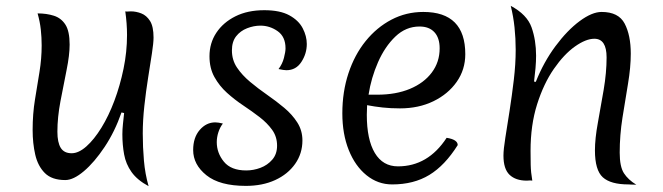

<svg xmlns="http://www.w3.org/2000/svg" viewBox="-20 -618 2274 659"><path d="M490 21Q451 0 431.5 -27.5Q412 -55 406 -88Q400 -121 400 -157Q400 -174 402 -192.5Q404 -211 406 -230L397 -232Q374 -166 339 -113.5Q304 -61 268 -30.5Q232 0 204 0Q158 0 134 -24Q110 -48 101 -87Q92 -126 92 -172Q92 -227 100 -276Q108 -325 115.5 -371Q123 -417 123 -462Q123 -490 120 -517Q117 -544 109 -572Q140 -572 165 -564Q190 -556 204.5 -533.5Q219 -511 219 -465Q219 -429 208.5 -377.5Q198 -326 187.5 -270.5Q177 -215 177 -166Q177 -129 188.5 -110.5Q200 -92 226 -92Q250 -92 276.5 -115.5Q303 -139 328 -179.5Q353 -220 372.5 -272Q392 -324 404 -382Q416 -440 416 -498Q416 -537 410 -579Q414 -578 419.5 -578.5Q425 -579 429 -579Q447 -579 465 -572Q483 -565 495 -546Q507 -527 507 -489Q507 -471 501.5 -435Q496 -399 488.5 -352Q481 -305 475.5 -255Q470 -205 470 -160Q470 -113 474 -67Q478 -21 490 21Z M824 20Q734 20 688.5 -16.5Q643 -53 643 -103Q643 -146 665.5 -172Q688 -198 719 -198Q724 -198 730.5 -197Q737 -196 745 -194Q735 -181 729.5 -164Q724 -147 724 -130Q724 -93 748.5 -63Q773 -33 825 -33Q850 -33 874 -42Q898 -51 914.5 -70Q931 -89 931 -118Q931 -149 914 -172.5Q897 -196 871 -216Q845 -236 815 -256Q785 -276 759 -299.5Q733 -323 716 -353.5Q699 -384 699 -425Q699 -470 722.5 -505.5Q746 -541 788 -562Q830 -583 887 -583Q941 -583 973 -565.5Q1005 -548 1019 -521Q1033 -494 1033 -467Q1033 -434 1014.5 -405.5Q996 -377 963 -377Q959 -377 952 -378Q945 -379 936 -381Q949 -398 954.5 -419Q960 -440 960 -452Q960 -492 933 -511Q906 -530 874 -530Q851 -530 828 -521Q805 -512 790.5 -493.5Q776 -475 776 -445Q776 -412 793.5 -386Q811 -360 838.5 -337Q866 -314 897 -292.5Q928 -271 955.5 -248Q983 -225 1000.5 -197.5Q1018 -170 1018 -136Q1018 -91 993 -55.5Q968 -20 924.5 0Q881 20 824 20Z M1326 15Q1277 15 1238 -16.5Q1199 -48 1177 -103Q1155 -158 1155 -229Q1155 -303 1176 -366.5Q1197 -430 1235 -477Q1273 -524 1323.5 -550.5Q1374 -577 1433 -577Q1577 -577 1577 -432Q1577 -379 1547.5 -337Q1518 -295 1467.5 -270.5Q1417 -246 1353 -246Q1321 -246 1293.5 -249Q1266 -252 1240 -257Q1239 -240 1239 -224Q1239 -139 1266.5 -93Q1294 -47 1346 -47Q1449 -47 1513 -145Q1551 -139 1551 -120Q1507 -50 1453.5 -17.5Q1400 15 1326 15ZM1420 -527Q1373 -527 1337 -492.5Q1301 -458 1277.5 -404.5Q1254 -351 1245 -293H1275Q1339 -293 1387 -313Q1435 -333 1462 -369Q1489 -405 1489 -452Q1489 -488 1471 -507.5Q1453 -527 1420 -527Z M1819 -337Q1846 -405 1886.5 -459.5Q1927 -514 1969.5 -545.5Q2012 -577 2045 -577Q2103 -577 2124 -537Q2145 -497 2145 -434Q2145 -387 2135.5 -330.5Q2126 -274 2116.5 -214Q2107 -154 2107 -94Q2107 -46 2121.5 -23.5Q2136 -1 2164 16Q2155 16 2147.5 15.5Q2140 15 2137 15Q2076 15 2049 -9.5Q2022 -34 2022 -102Q2022 -142 2032 -196.5Q2042 -251 2052 -310Q2062 -369 2062 -421Q2062 -485 2020 -485Q1991 -485 1953.5 -458.5Q1916 -432 1881 -381.5Q1846 -331 1823.5 -260Q1801 -189 1801 -100Q1801 -78 1801.5 -52.5Q1802 -27 1807 2Q1801 1 1796.5 1.5Q1792 2 1788 2Q1750 2 1729 -18Q1708 -38 1708 -84Q1708 -105 1714.5 -145.5Q1721 -186 1729 -237.5Q1737 -289 1743.5 -343.5Q1750 -398 1750 -447Q1750 -486 1746 -524Q1742 -562 1733 -598Q1789 -568 1804.5 -524Q1820 -480 1820 -427Q1820 -407 1818 -384Q1816 -361 1813 -338Z"/></svg>

Font: Merienda Light
Style: Regular
Weight: 300
Designer: Eduardo Rodriguez Tunni
Foundry: Eduardo Rodriguez Tunni
Version: Version 2.001; ttfautohint (v1.8.4.7-5d5b)